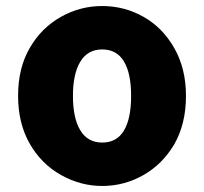

<svg xmlns="http://www.w3.org/2000/svg" viewBox="-20 -603 677 637"><path d="M183 -22Q117 -59 78.5 -126.5Q40 -194 40 -285Q40 -379 80 -446Q118 -511 182 -547Q246 -583 319 -583Q393 -583 456.5 -547Q520 -511 558.5 -443Q597 -375 597 -285Q597 -192 558 -124Q519 -58 455.5 -22Q392 14 319 14Q248 14 183 -22ZM415 -285Q415 -360 391 -399.5Q367 -439 319 -439Q271 -439 246.5 -398.5Q222 -358 222 -285Q222 -211 246.5 -170.5Q271 -130 319 -130Q367 -130 391 -169.5Q415 -209 415 -285Z"/></svg>

Font: Merged Yaku Han JP Black
Style: Regular
Weight: 900
Designer: Ryoko NISHIZUKA 西塚涼子 (kana, bopomofo & ideographs); Paul D. Hunt (Latin, Greek & Cyrillic); Sandoll Communications 산돌커뮤니
Foundry: Adobe
Version: Version 2.004